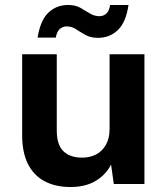

<svg xmlns="http://www.w3.org/2000/svg" viewBox="-20 -739 668 771"><path d="M263 12Q202 12 158.5 -11.5Q115 -35 92 -81Q69 -127 69 -196V-521H208V-214Q208 -158 234.5 -132Q261 -106 310 -106Q341 -106 365.5 -118.5Q390 -131 405 -157Q420 -183 420 -221V-521H560V0H437L426 -78Q405 -37 364 -12.5Q323 12 263 12ZM373 -587Q344 -587 323.5 -598.5Q303 -610 285.5 -621.5Q268 -633 248 -633Q231 -633 219.5 -622Q208 -611 204 -588H131Q142 -657 174 -688Q206 -719 254 -719Q283 -719 303 -707.5Q323 -696 341 -685Q359 -674 379 -674Q396 -674 407.5 -685Q419 -696 422 -719H496Q486 -650 453.5 -618.5Q421 -587 373 -587Z"/></svg>

Font: DM Sans 10pt ExtraBold
Style: Regular
Weight: 800
Version: Version 4.004;gftools[0.9.30]